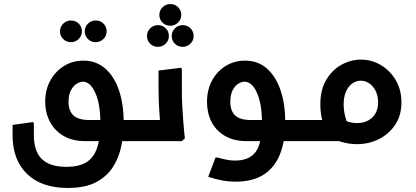

<svg xmlns="http://www.w3.org/2000/svg" viewBox="-20 -696 2052 947"><path d="M330 -488Q307 -488 291.5 -503.5Q276 -519 276 -541Q276 -564 292 -579.5Q308 -595 330 -595Q353 -595 368.5 -579.5Q384 -564 384 -541Q384 -519 368 -503.5Q352 -488 330 -488ZM452 -488Q429 -488 413.5 -503.5Q398 -519 398 -541Q398 -564 414 -579.5Q430 -595 452 -595Q475 -595 490.5 -579.5Q506 -564 506 -541Q506 -519 490 -503.5Q474 -488 452 -488Z M400 0Q337 0 293 -26Q249 -52 226 -96Q203 -140 203 -194Q203 -254 228.5 -299.5Q254 -345 296.5 -371Q339 -397 391 -397Q454 -397 498.5 -358.5Q543 -320 566.5 -251.5Q590 -183 590 -92H475Q475 -183 450 -238Q425 -293 389 -293Q374 -293 357.5 -282.5Q341 -272 329.5 -250Q318 -228 318 -193Q318 -149 342.5 -126.5Q367 -104 420 -104H676V0ZM314 231Q185 231 113.5 162Q42 93 42 -29H147Q147 50 186.5 88.5Q226 127 308 127Q367 127 404 105.5Q441 84 458 36Q475 -12 475 -92H590Q590 -38 579.5 18.5Q569 75 540 123Q511 171 457 201Q403 231 314 231ZM42 -29V-80L144 -94L147 -86V-29ZM676 0V-104Q688 -104 692 -90Q696 -76 696 -53Q696 -31 692 -15.5Q688 0 676 0Z M759 -465Q736 -465 720.5 -480.5Q705 -496 705 -518Q705 -541 721 -556.5Q737 -572 759 -572Q782 -572 797.5 -556.5Q813 -541 813 -518Q813 -496 797 -480.5Q781 -465 759 -465ZM881 -465Q858 -465 842.5 -480.5Q827 -496 827 -518Q827 -541 843 -556.5Q859 -572 881 -572Q904 -572 919.5 -556.5Q935 -541 935 -518Q935 -496 919 -480.5Q903 -465 881 -465ZM820 -569Q797 -569 781.5 -584.5Q766 -600 766 -622Q766 -645 782 -660.5Q798 -676 820 -676Q843 -676 858.5 -660.5Q874 -645 874 -622Q874 -600 858 -584.5Q842 -569 820 -569Z M771 0 774 -42Q774 -42 771 -74.5Q768 -107 765 -158Q762 -209 762 -265V-348L874 -362L877 -354V-247Q877 -206 879.5 -165Q882 -124 884.5 -89.5Q887 -55 889.5 -34.5Q892 -14 892 -14L877 0ZM676 0V-104H782V0ZM676 0Q665 0 660.5 -15.5Q656 -31 656 -53Q656 -76 660.5 -90Q665 -104 676 -104Z M1196 0Q1133 0 1089 -26Q1045 -52 1023 -95.5Q1001 -139 1001 -193Q1001 -253 1026 -299Q1051 -345 1093.5 -371Q1136 -397 1188 -397Q1252 -397 1296 -358.5Q1340 -320 1363.5 -251.5Q1387 -183 1387 -92H1272Q1272 -183 1247.5 -238Q1223 -293 1186 -293Q1171 -293 1154.5 -282.5Q1138 -272 1127 -250Q1116 -228 1116 -193Q1116 -149 1140 -126.5Q1164 -104 1217 -104H1474V0ZM1142 200Q1108 200 1076 194Q1044 188 1007 176L1043 81H1053Q1082 89 1101 92.5Q1120 96 1139 96Q1209 96 1240.5 54Q1272 12 1272 -92H1387Q1387 -1 1361 64.5Q1335 130 1281 165Q1227 200 1142 200ZM1474 0V-104Q1486 -104 1490 -90Q1494 -76 1494 -53Q1494 -31 1490 -15.5Q1486 0 1474 0Z M1741 15Q1700 15 1659.5 2.5Q1619 -10 1580 -35L1642 -122Q1670 -105 1693 -97Q1716 -89 1741 -89Q1773 -89 1796.5 -102Q1820 -115 1832.5 -137.5Q1845 -160 1845 -191Q1845 -222 1833.5 -246Q1822 -270 1802.5 -284Q1783 -298 1760 -298Q1736 -298 1716.5 -283.5Q1697 -269 1686 -243Q1675 -217 1675 -181Q1675 -154 1681.5 -126Q1688 -98 1697 -82L1596 -31Q1579 -61 1569.5 -101Q1560 -141 1560 -181Q1560 -254 1589.5 -303Q1619 -352 1665 -377Q1711 -402 1760 -402Q1813 -402 1858.5 -375Q1904 -348 1932 -300.5Q1960 -253 1960 -191Q1960 -128 1930 -82Q1900 -36 1850 -10.5Q1800 15 1741 15ZM1474 0V-104H1678V0ZM1474 0Q1463 0 1458.5 -15.5Q1454 -31 1454 -53Q1454 -76 1458.5 -90Q1463 -104 1474 -104Z"/></svg>

Font: Fustat
Style: Bold
Weight: 700
Designer: Mohamed Gaber, Khaled Hosny, Laura Garcia Mut
Foundry: Kief Type Foundry, Alif Type Foundry, Hard Type Foundry
Version: Version 1.007